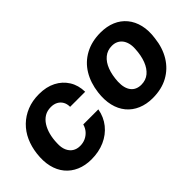

<svg xmlns="http://www.w3.org/2000/svg" viewBox="-53 -908 1280 1280"><g transform="rotate(-45 587.0 -268.0)"><path d="M267 10Q209 10 162.5 -10Q116 -30 85 -67.5Q54 -105 41.5 -157.5Q29 -210 37 -276Q44 -334 66 -383Q88 -432 125.5 -468.5Q163 -505 213.5 -525.5Q264 -546 327 -546Q396 -546 446.5 -520Q497 -494 526 -447.5Q555 -401 556 -339H414Q414 -367 402.5 -387Q391 -407 370.5 -418Q350 -429 322 -429Q287 -429 261.5 -413.5Q236 -398 218.5 -370.5Q201 -343 191.5 -307Q182 -271 181 -229Q179 -189 191 -162Q203 -135 225 -121Q247 -107 277 -107Q305 -107 328 -117.5Q351 -128 368 -147Q385 -166 393 -194H535Q524 -132 487 -86Q450 -40 393.5 -15Q337 10 267 10Z M845 10Q787 10 740 -10Q693 -30 662 -67.5Q631 -105 618.5 -157.5Q606 -210 614 -275Q624 -356 661 -417Q698 -478 761 -512Q824 -546 907 -546Q966 -546 1012.5 -526.5Q1059 -507 1090 -469.5Q1121 -432 1133.5 -380Q1146 -328 1137 -263Q1128 -181 1090.5 -119.5Q1053 -58 991 -24Q929 10 845 10ZM854 -107Q897 -107 927 -132Q957 -157 974 -201.5Q991 -246 994 -305Q996 -335 989.5 -358.5Q983 -382 970.5 -397.5Q958 -413 940 -421.5Q922 -430 898 -430Q856 -430 825.5 -405Q795 -380 778 -335.5Q761 -291 758 -232Q757 -201 763 -178Q769 -155 781.5 -139Q794 -123 812.5 -115Q831 -107 854 -107Z"/></g></svg>

Font: Mona Sans ExtraLight
Style: Bold Italic
Weight: 700
Italic angle: -11.6951°
Version: Version 2.000